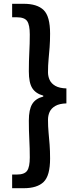

<svg xmlns="http://www.w3.org/2000/svg" viewBox="-20 -820 407 1012"><path d="M44 172V100H68Q109 100 123 80Q137 60 137 10Q137 -39 134.5 -84.5Q132 -130 132 -184Q132 -243 150 -272Q168 -301 208 -311V-316Q168 -327 150 -355.5Q132 -384 132 -444Q132 -499 134.5 -544.5Q137 -590 137 -638Q137 -689 123 -709Q109 -729 68 -729H44V-800H105Q176 -800 210 -767Q244 -734 244 -643Q244 -603 241.5 -570.5Q239 -538 236 -507Q233 -476 233 -439Q233 -418 241.5 -399Q250 -380 271.5 -367.5Q293 -355 330 -354V-275Q293 -274 271.5 -261.5Q250 -249 241.5 -230Q233 -211 233 -189Q233 -152 236 -121Q239 -90 241.5 -57.5Q244 -25 244 16Q244 106 210 139Q176 172 105 172Z"/></svg>

Font: Noto Sans SC SemiBold
Style: Regular
Weight: 600
Designer: Ryoko NISHIZUKA 西塚涼子 (kana, bopomofo & ideographs); Paul D. Hunt (Latin, Greek & Cyrillic); Sandoll Communications 산돌커뮤니
Foundry: Adobe
Version: Version 2.004-H2;hotconv 1.0.118;makeotfexe 2.5.65603